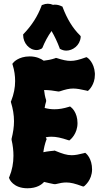

<svg xmlns="http://www.w3.org/2000/svg" viewBox="-20 -1004 530 1028"><path d="M395 -345C395 -403 362 -429 360 -430L355 -434L349 -432C320 -423 296 -419 272 -419C254 -419 238 -421 219 -426C221 -438 223 -449 227 -461V-468C221 -486 218 -504 216 -522C241 -522 266 -519 293 -514L300 -515C330 -525 350 -530 372 -530C391 -530 412 -526 443 -519L450 -517L455 -521C456 -522 488 -551 488 -603V-612C484 -670 450 -694 448 -695L443 -698L437 -696C404 -684 381 -678 358 -678C337 -678 315 -683 284 -693L279 -694L275 -692C254 -685 233 -681 214 -679C199 -690 174 -702 139 -702C78 -702 51 -669 50 -667L46 -662L48 -656C57 -627 61 -598 61 -570C61 -535 54 -499 40 -464L38 -460L39 -455C49 -423 55 -389 55 -355C55 -324 50 -293 42 -261V-255C49 -225 52 -197 52 -170C52 -131 45 -93 30 -57L28 -52L30 -48C30 -46 50 4 127 4C176 4 203 -15 216 -30C234 -26 252 -21 270 -18H277C301 -24 318 -27 335 -27C359 -27 382 -21 420 -7L426 -5L432 -8C433 -10 472 -38 473 -96C473 -155 443 -180 441 -182L436 -186L430 -184C403 -177 382 -173 364 -173C337 -173 314 -181 277 -196L273 -198L269 -197C268 -197 233 -194 212 -189C215 -211 220 -233 228 -255L230 -259L228 -263L225 -269C235 -271 245 -272 255 -272C282 -272 308 -266 344 -254L351 -252L356 -256C357 -257 395 -287 395 -345ZM409 -814C368 -854 339 -904 316 -964L315 -968L311 -970C299 -976 287 -979 275 -979C271 -979 268 -979 264 -978C255 -982 246 -984 236 -984C227 -984 217 -982 208 -978L204 -977L202 -972C182 -918 151 -869 107 -823L104 -820V-816C104 -774 136 -736 176 -736C185 -736 194 -739 202 -743L207 -748C220 -780 236 -810 256 -838C273 -809 287 -779 299 -747L300 -743L304 -741C313 -736 324 -733 335 -733C369 -733 408 -760 412 -805V-810Z"/></svg>

Font: Hanalei Fill
Style: Regular
Weight: 400
Designer: Astigmatic (AOETI)
Foundry: Astigmatic (AOETI)
Version: Version 1.000